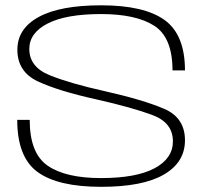

<svg xmlns="http://www.w3.org/2000/svg" viewBox="-20 -701 798 724"><path d="M361.5 3.5Q518.5 3.5 598 -42.8Q677.5 -89 677.5 -172Q677.5 -256.5 600 -290.2Q522.5 -324 374 -357.5Q243.5 -386.5 167 -417.5Q90.5 -448.5 90.5 -516.5Q90.5 -577 160 -612.5Q229.5 -648 361 -648Q493 -648 561.8 -603.8Q630.5 -559.5 630.5 -435.5H677.5Q677.5 -570.5 600.2 -625.8Q523 -681 361.5 -681Q206.5 -681 126 -637Q45.5 -593 45.5 -513.5Q45.5 -430.5 122.5 -394.2Q199.5 -358 344.5 -326Q477.5 -296 554.8 -267.2Q632 -238.5 632 -168Q632 -103.5 562.8 -66.5Q493.5 -29.5 361 -29.5Q227.5 -29.5 159.8 -76.2Q92 -123 92 -249H45Q45 -108 122 -52.2Q199 3.5 361.5 3.5Z"/></svg>

Font: Anybody Expanded ExtraLight
Style: Regular
Weight: 250
Width: 7
Version: Version 1.113;gftools[0.9.25]